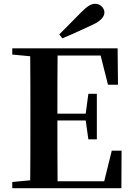

<svg xmlns="http://www.w3.org/2000/svg" viewBox="-20 -997 706 1017"><path d="M294 -815 310 -794C364 -816 417 -841 471 -866C519 -888 533 -912 533 -931C533 -954 512 -977 484 -977C463 -977 443 -965 410 -932C374 -896 335 -855 294 -815ZM552 -548H605L603 -741H45V-708L140 -699C141 -597 141 -496 141 -394V-346C141 -243 141 -141 140 -42L45 -33V0H623L624 -199H572L532 -37H285C284 -140 284 -245 284 -359H434L448 -259H493V-500H448L434 -395H284C284 -502 284 -604 285 -703H513Z"/></svg>

Font: Source Han Serif CN
Style: Bold
Weight: 700
Designer: Ryoko NISHIZUKA 西塚涼子 (kana & ideographs); Frank Grießhammer (Latin, Greek & Cyrillic); Wenlong ZHANG 张文龙 (bopomofo); San
Foundry: Adobe
Version: Version 2.003;hotconv 1.1.1;makeotfexe 2.6.0